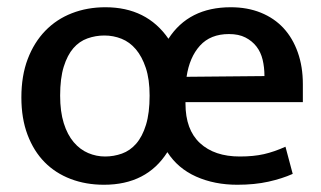

<svg xmlns="http://www.w3.org/2000/svg" viewBox="-20 -500 887 530"><path d="M816 -218H492V-214Q492 -142 532 -105Q572 -68 642 -68Q680 -68 708.5 -74.5Q737 -81 768 -95L788 -20Q759 -7 721 1.5Q683 10 635 10Q572 10 521.5 -12.5Q471 -35 442 -80Q385 10 267 10Q217 10 175 -6Q133 -22 103 -52.5Q73 -83 56 -128Q39 -173 39 -231Q39 -291 56.5 -337Q74 -383 105 -415Q136 -447 178.5 -463.5Q221 -480 271 -480Q385 -480 445 -393Q501 -480 617 -480Q663 -480 700 -465Q737 -450 762.5 -422.5Q788 -395 802 -355.5Q816 -316 816 -268ZM393 -236Q393 -281 382.5 -312.5Q372 -344 355 -364Q338 -384 315.5 -393Q293 -402 268 -402Q244 -402 221.5 -394Q199 -386 182.5 -367Q166 -348 156 -316Q146 -284 146 -236Q146 -192 156 -160Q166 -128 183.5 -107.5Q201 -87 223.5 -77.5Q246 -68 270 -68Q294 -68 316.5 -76Q339 -84 356 -103.5Q373 -123 383 -155.5Q393 -188 393 -236ZM710 -290Q710 -314 705 -335Q700 -356 688 -371.5Q676 -387 657.5 -396.5Q639 -406 612 -406Q561 -406 532 -374Q503 -342 495 -288Z"/></svg>

Font: Ek Mukta Medium
Style: Regular
Weight: 500
Designer: Girish Dalvi and Yashodeep Gholap
Foundry: Ek Type
Version: Version 2.538;PS 1.002;hotconv 16.6.51;makeotf.lib2.5.65220;